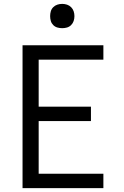

<svg xmlns="http://www.w3.org/2000/svg" viewBox="-20 -968 640 988"><path d="M96 0V-735H512V-661H179V-419H448V-345H179V-74H512V0ZM300 -823Q287 -823 275 -826.5Q263 -830 254 -839Q245 -848 241.5 -860Q238 -872 238 -885Q238 -898 241.5 -910Q245 -922 254 -931Q263 -940 275 -944Q287 -948 300 -948Q313 -948 325 -944Q337 -940 346 -931Q355 -922 359 -910Q363 -898 363 -885Q363 -872 359 -860Q355 -848 346 -839Q337 -830 325 -826.5Q313 -823 300 -823Z"/></svg>

Font: Iosevka Curly Extended
Style: Regular
Weight: 400
Width: 7
Monospace: yes
Designer: Belleve Invis
Foundry: Belleve Invis
Version: Version 11.1.0; ttfautohint (v1.8.3)